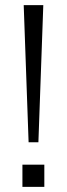

<svg xmlns="http://www.w3.org/2000/svg" viewBox="-20 -725 259 745"><path d="M91 -173 72 -705H148L129 -173ZM67 0V-86H152V0Z"/></svg>

Font: Nunito Sans 12pt ExtraLight 12pt Light
Style: Regular
Weight: 300
Version: Version 3.101;gftools[0.9.27]